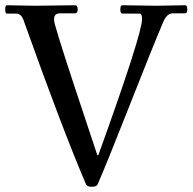

<svg xmlns="http://www.w3.org/2000/svg" viewBox="-45 -693 736 734"><path d="M551 -671 663 -673Q671 -673 671 -657.5Q671 -642 663 -642H615Q593 -642 579 -609Q539 -515 448.5 -285Q358 -55 328 12Q324 21 306 21Q288 21 284 12Q194 -198 46 -613Q37 -641 17 -641H-19Q-25 -641 -25 -657Q-25 -673 -19 -673L91 -671L242 -673Q252 -673 252 -657.5Q252 -642 242 -642H184Q153 -642 165 -599Q177 -556 205.5 -467.5Q234 -379 274.5 -258Q315 -137 327 -100H331Q498 -563 498 -620Q498 -641 489 -641H423Q415 -641 415 -657Q415 -673 423 -673Z"/></svg>

Font: Sedan SC
Style: Regular
Weight: 400
Designer: Sebastian Salazar
Foundry: Sebastian Salazar
Version: Version 1.001